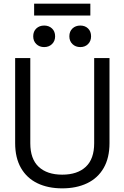

<svg xmlns="http://www.w3.org/2000/svg" viewBox="-20 -1018 682 1052"><path d="M63 -234V-700H146V-233Q146 -147 192 -104Q238 -61 321 -61Q404 -61 450 -104Q496 -147 496 -233V-700H580V-234Q580 -153 548 -97.5Q516 -42 457.5 -14Q399 14 321 14Q243 14 185 -14Q127 -42 95 -97.5Q63 -153 63 -234ZM360 -819Q360 -846 377 -862Q394 -878 420 -878Q446 -878 462.5 -862Q479 -846 479 -819Q479 -793 462.5 -776.5Q446 -760 420 -760Q394 -760 377 -776.5Q360 -793 360 -819ZM162 -819Q162 -846 179 -862Q196 -878 222 -878Q248 -878 265 -862Q282 -846 282 -819Q282 -793 265 -776.5Q248 -760 222 -760Q196 -760 179 -776.5Q162 -793 162 -819ZM167 -933V-998H475V-933Z"/></svg>

Font: Space Grotesk Frontify
Style: Regular
Weight: 400
Designer: Florian Karsten
Version: Version 2.000